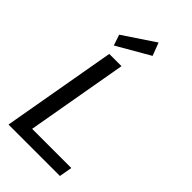

<svg xmlns="http://www.w3.org/2000/svg" viewBox="-284 -1028 1109 1109"><g transform="rotate(45 270.0 -474.0)"><path d="M30 0 153 -700H253L144 -79H464L450 0ZM137 -753 115 -819 308 -948 338 -869Z"/></g></svg>

Font: DM Sans 12pt Medium
Style: Italic
Weight: 500
Italic angle: -10°
Version: Version 4.004;gftools[0.9.30]